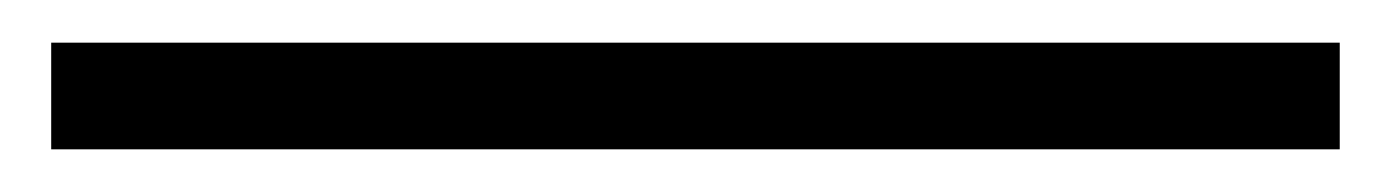

<svg xmlns="http://www.w3.org/2000/svg" viewBox="-20 81 652 90"><path d="M4 151V101H608V151Z"/></svg>

Font: Georama Extra Condensed Light
Style: Regular
Weight: 300
Width: 2
Designer: Jean-Baptiste Levee
Foundry: Production Type
Version: Version 1.000